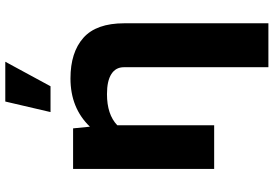

<svg xmlns="http://www.w3.org/2000/svg" viewBox="-173 -649 1025 719"><g transform="rotate(-90 339.5 -289.5)"><path d="M66.4 0V-528.3H218.3L224.6 -465.3Q294.4 -538.1 405.3 -538.1Q502.9 -538.1 557.4 -489.7Q611.8 -441.4 611.8 -336.9V203.1H447.3V-337.9Q447.3 -368.7 421.6 -385Q396 -401.4 346.7 -401.4Q270 -401.4 230 -362.8V0ZM279.3 -612.8 318.8 -782.2H467.8L376 -612.8Z"/></g></svg>

Font: Bert Sans Black
Style: Regular
Weight: 900
Designer: Christian Robertson, Adam Twardoch, & Cristiano Sobral
Foundry: Google
Version: Version 12.135;January 10, 2020;FontCreator 12.0.0.2547 64-b